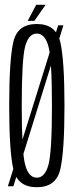

<svg xmlns="http://www.w3.org/2000/svg" viewBox="-20 -780 296 804"><path d="M13 0H36L245.5 -674H223.5ZM134 4Q215 4 232.5 -71Q250 -146 250 -337.5Q250 -528 232.5 -603.8Q215 -679.5 134 -679.5Q53 -679.5 35.8 -604.2Q18.5 -529 18.5 -337.5Q18.5 -146 36 -71Q53.5 4 134 4ZM134 -36Q100 -36 85.5 -89.5Q71 -143 71 -337.5Q71 -532.5 85.5 -586Q100 -639.5 134 -639.5Q168 -639.5 182.8 -586Q197.5 -532.5 197.5 -337.5Q197.5 -143 182.8 -89.5Q168 -36 134 -36ZM96 -692.5H124L171 -760H131.5Z"/></svg>

Font: Anybody ExtraCondensed Light
Style: Regular
Weight: 300
Width: 2
Version: Version 1.113;gftools[0.9.25]